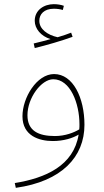

<svg xmlns="http://www.w3.org/2000/svg" viewBox="-20 -673 501 923"><path d="M147 -442C202 -455 280 -478 329 -496L322 -516C304 -509 282 -501 257 -494C208 -505 169 -533 169 -573C169 -604 191 -631 239 -631C254 -631 269 -629 282 -625L287 -645C274 -650 256 -653 239 -653C192 -653 147 -625 147 -573C147 -535 177 -499 223 -485C198 -478 176 -472 142 -464ZM56 230C277 199 386 81 386 -73C386 -203 331 -317 240 -317C157 -317 88 -204 88 -114C88 -20 168 5 234 5C286 5 330 -9 358 -26C334 123 200 183 51 207ZM112 -119C112 -203 179 -292 236 -292C318 -292 362 -176 362 -75C362 -67 362 -59 361 -51C336 -36 294 -19 244 -19C165 -19 112 -44 112 -119Z"/></svg>

Font: Noto Sans Arabic UI Th
Style: Regular
Weight: 100
Designer: Monotype Design Team, Nadine Chahine and Nizar Qandah
Foundry: Monotype Imaging Inc.
Version: Version 2.010